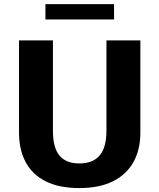

<svg xmlns="http://www.w3.org/2000/svg" viewBox="-20 -908 778 937"><path d="M367.2 9.8Q269 9.8 203.6 -22.9Q138.2 -55.7 105.5 -116.5Q72.8 -177.2 72.8 -261.2V-710.9H238.3V-270.5Q238.3 -187 270.3 -148.7Q302.2 -110.4 367.2 -110.4Q433.1 -110.4 466.3 -149.2Q499.5 -188 499.5 -271V-710.9H665V-260.7Q665 -177.7 631.3 -117.2Q597.7 -56.6 531.5 -23.4Q465.3 9.8 367.2 9.8ZM201.7 -813V-887.7H536.6V-813Z"/></svg>

Font: Comme
Style: Bold
Weight: 700
Version: Version 1.000;gftools[0.9.27]